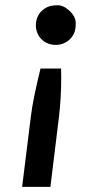

<svg xmlns="http://www.w3.org/2000/svg" viewBox="-20 -541 374 729"><path d="M121.8 -415.8Q116.2 -429.7 116.2 -445.3Q116.2 -460.9 121.8 -474.9Q127.4 -488.8 137.7 -498.8Q147.9 -508.8 161.6 -514.9Q175.3 -521 198.7 -521Q222.2 -521 244.9 -499Q267.6 -477.1 267.6 -453.1Q267.6 -429.2 261.5 -415.5Q255.4 -401.9 245.1 -391.8Q234.9 -381.8 221.2 -376.2Q207.5 -370.6 191.4 -370.6Q175.3 -370.6 161.6 -376.2Q147.9 -381.8 137.7 -391.8Q127.4 -401.9 121.8 -415.8ZM211.9 -280.8 212.4 -247.1Q212.4 -169.9 204.1 -99.1L171.4 168.5H64L97.2 -99.1Q105 -163.6 133.8 -280.8Z"/></svg>

Font: Lato-BoldItalic
Style: Bold Italic
Weight: 700
Italic angle: -7°
Designer: Lukasz Dziedzic
Foundry: tyPoland Lukasz Dziedzic
Version: Version 1.104; Western+Polish opensource